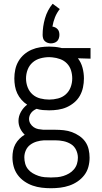

<svg xmlns="http://www.w3.org/2000/svg" viewBox="-20 -785 540 1018"><path d="M250 213Q275 213 299.5 210Q324 207 347.5 199Q371 191 391.5 177Q412 163 427 143.5Q442 124 448.5 100Q455 76 455 51Q455 29 450 7Q445 -15 432.5 -33Q420 -51 401 -64Q382 -77 361.5 -84.5Q341 -92 318.5 -94.5Q296 -97 274 -97H226Q223 -97 220.5 -97Q218 -97 215 -97Q214 -97 212.5 -97Q211 -97 210 -97Q196 -98 183 -100.5Q170 -103 159 -110.5Q148 -118 141 -129.5Q134 -141 134 -155Q134 -163 137 -171.5Q140 -180 145.5 -187Q151 -194 158 -199Q165 -204 174 -208Q190 -203 207 -201.5Q224 -200 241 -200Q264 -200 288 -203.5Q312 -207 333.5 -216.5Q355 -226 373.5 -241.5Q392 -257 403.5 -277.5Q415 -298 420 -321.5Q425 -345 425 -369Q425 -398 417.5 -426Q410 -454 393 -476L460 -474V-530H308L300 -532Q286 -535 271 -536.5Q256 -538 241 -538Q217 -538 193.5 -534.5Q170 -531 148 -521.5Q126 -512 108 -496.5Q90 -481 78 -460.5Q66 -440 61 -416.5Q56 -393 56 -369Q56 -349 59.5 -328.5Q63 -308 71.5 -290Q80 -272 93.5 -256.5Q107 -241 124 -230Q104 -215 91 -192Q78 -169 78 -144Q78 -123 87 -104Q96 -85 111 -71Q96 -62 83 -49Q70 -36 61.5 -20.5Q53 -5 49.5 13Q46 31 46 49Q46 74 52.5 98Q59 122 73.5 142Q88 162 109 176.5Q130 191 153 199Q176 207 200.5 210Q225 213 250 213ZM250 156Q234 156 217 154.5Q200 153 184 147.5Q168 142 153.5 133.5Q139 125 128.5 112Q118 99 113.5 82.5Q109 66 109 49Q109 30 117 12Q125 -6 140.5 -17.5Q156 -29 175 -34.5Q194 -40 213 -41Q216 -41 219.5 -41Q223 -41 226 -41H274Q296 -41 317 -36.5Q338 -32 356 -21Q374 -10 383.5 10Q393 30 393 51Q393 68 388 84Q383 100 372 113Q361 126 346.5 134.5Q332 143 316 148Q300 153 283.5 154.5Q267 156 250 156ZM241 -257Q217 -257 193.5 -263Q170 -269 152.5 -284.5Q135 -300 126.5 -322.5Q118 -345 118 -369Q118 -393 126.5 -415.5Q135 -438 152.5 -453.5Q170 -469 193.5 -475.5Q217 -482 241 -482L257 -481Q279 -479 299.5 -471.5Q320 -464 335 -448.5Q350 -433 356.5 -412Q363 -391 363 -369Q363 -345 354.5 -322.5Q346 -300 328.5 -284.5Q311 -269 287.5 -263Q264 -257 241 -257ZM250 -555Q259 -555 268 -558Q277 -561 283 -567Q289 -573 292 -582Q295 -591 295 -600Q295 -608 293 -616Q291 -624 285.5 -630Q280 -636 273 -639.5Q266 -643 258 -644Q262 -669 271.5 -693Q281 -717 297 -737L259 -765Q231 -731 218.5 -687.5Q206 -644 206 -600Q206 -591 208.5 -582Q211 -573 217.5 -567Q224 -561 232.5 -558Q241 -555 250 -555Z"/></svg>

Font: Iosevka SS09 Light
Style: Regular
Weight: 300
Monospace: yes
Designer: Belleve Invis
Foundry: Belleve Invis
Version: Version 5.2.1; ttfautohint (v1.8.3)